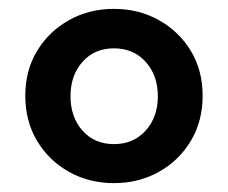

<svg xmlns="http://www.w3.org/2000/svg" viewBox="-20 -772 514 433"><path d="M237 -359Q181 -359 135.5 -384.5Q90 -410 63.5 -454.5Q37 -499 37 -556Q37 -613 63.5 -657Q90 -701 135.5 -726.5Q181 -752 237 -752Q293 -752 338.5 -726.5Q384 -701 410.5 -657Q437 -613 437 -556Q437 -499 410.5 -454.5Q384 -410 338.5 -384.5Q293 -359 237 -359ZM237 -447Q281 -447 308.5 -477.5Q336 -508 336 -555Q336 -602 308.5 -632.5Q281 -663 237 -663Q193 -663 166 -632.5Q139 -602 139 -555Q139 -508 166 -477.5Q193 -447 237 -447Z"/></svg>

Font: Plus Jakarta Text
Style: Bold
Weight: 700
Designer: Gumpita Rahayu
Foundry: Tokotype Studio
Version: Version 1.000